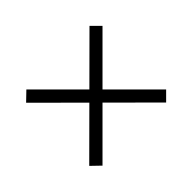

<svg xmlns="http://www.w3.org/2000/svg" viewBox="-81 -616 542 542"><g transform="rotate(45 190.0 -345.0)"><path d="M63 -498 342 -219 316 -192 37 -472ZM343 -472 64 -192 38 -219 317 -498Z"/></g></svg>

Font: Phudu Light SemiBold
Style: Regular
Weight: 600
Version: Version 1.005;gftools[0.9.23]